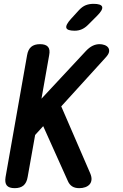

<svg xmlns="http://www.w3.org/2000/svg" viewBox="-20 -970 640 1000"><path d="M124 -48Q119 -18 102.5 -4Q86 10 56.5 10Q27 10 15.5 -4Q4 -18 9 -48L121 -682Q126 -712 142.5 -726Q159 -740 188.5 -740Q218 -740 230 -726Q242 -712 236 -682L196 -456L428 -705Q445 -723 462.5 -731.5Q480 -740 499 -740Q512 -740 524.5 -735.5Q537 -731 543.5 -722Q550 -713 548 -700Q546 -687 529 -669L299 -416L450 -67Q458 -48 456.5 -33.5Q455 -19 446.5 -9.5Q438 0 424 5Q410 10 393 10Q370 10 355.5 0.5Q341 -9 333 -28L205 -313L163 -267ZM369 -810Q330 -810 325.5 -825Q321 -840 350 -872L392 -918Q409 -936 427 -943Q445 -950 467 -950Q507 -950 512 -934.5Q517 -919 486 -888L438 -840Q423 -825 406 -817.5Q389 -810 369 -810Z"/></svg>

Font: Maple Mono SemiBold
Style: Italic
Weight: 600
Italic angle: -10°
Monospace: yes
Designer: subframe7536
Version: Version 7.000